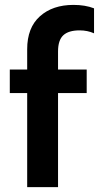

<svg xmlns="http://www.w3.org/2000/svg" viewBox="-20 -764 404 784"><path d="M91 -384H20V-480H91V-563Q91 -651 143 -697.5Q195 -744 280 -744Q328 -744 364 -730V-628Q337 -640 305 -640Q260 -640 238.5 -620Q217 -600 217 -554V-480H334V-384H217V0H91Z"/></svg>

Font: Prompt Medium
Style: Regular
Weight: 500
Designer: Katatrad Team
Foundry: CadsonDemak
Version: Version 1.000